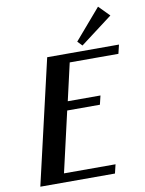

<svg xmlns="http://www.w3.org/2000/svg" viewBox="-99 -996 804 1064"><g transform="rotate(-10 303.0 -463.5)"><path d="M528 -927 381 -756 406 -730 587 -867ZM460 0 472 -50H182L260 -390H444L456 -440H272L320 -650H594L606 -700H202L40 0Z"/></g></svg>

Font: Pfennig
Style: BoldItalic
Weight: 700
Italic angle: -13°
Version: Version 20100423